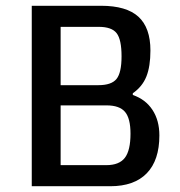

<svg xmlns="http://www.w3.org/2000/svg" viewBox="-20 -645 622 665"><path d="M90 -625H330Q418 -625 459.5 -587Q501 -549 501 -470Q501 -415 487 -380Q473 -345 440 -322V-316Q484 -301 508 -264.5Q532 -228 532 -176Q532 -90 488.5 -45Q445 0 362 0H90ZM190 -28 145 -73H348Q393 -73 412.5 -98.5Q432 -124 432 -182Q432 -235 413 -257.5Q394 -280 349 -280H174V-350H321Q366 -350 383.5 -371.5Q401 -393 401 -450Q401 -508 384 -530Q367 -552 322 -552H145L190 -597Z"/></svg>

Font: Changa ExtraLight
Style: Regular
Weight: 400
Version: Version 3.002; ttfautohint (v1.8.2)